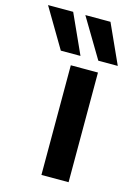

<svg xmlns="http://www.w3.org/2000/svg" viewBox="-247 -852 636 915"><g transform="rotate(15 71.0 -395.0)"><path d="M52 0V-541H186V0ZM-12 -596 -127 -790H-3L85 -596ZM173 -596 57 -790H181L269 -596Z"/></g></svg>

Font: Georama ExtraCondensed Thin SemiBold
Style: Regular
Weight: 600
Version: Version 1.001